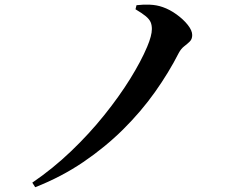

<svg xmlns="http://www.w3.org/2000/svg" viewBox="-20 -756 1040 820"><path d="M117.9 24.1Q205.6 -35.6 283.5 -110.1Q361.5 -184.7 425.5 -264.6Q489.5 -344.4 536.1 -419.6Q582.7 -494.8 608.5 -556.2Q618.7 -580.3 623.6 -599.1Q628.6 -617.8 628.6 -631.9Q628.6 -648.8 623.4 -661.1Q618.2 -673.5 603 -686.4Q587.8 -699.2 558.7 -716.4L563 -733.8Q590.2 -737.1 619.7 -736Q649.2 -734.9 675.3 -725.6Q705 -715.3 734 -694.4Q763 -673.5 782 -649.6Q800.9 -625.7 800.9 -606.4Q800.9 -588.9 790.5 -578.7Q780 -568.4 766.6 -558.2Q753.3 -548 743.6 -530Q701 -446.3 641.9 -362.9Q582.7 -279.5 506 -203.4Q429.2 -127.3 335.6 -63.8Q242 -0.3 130.4 43.6Z"/></svg>

Font: Noto Serif KR ExtraLight
Style: Regular
Weight: 200
Designer: Ryoko NISHIZUKA 西塚涼子 (kana & ideographs); Frank Grießhammer (Latin, Greek & Cyrillic); Wenlong ZHANG 张文龙 (bopomofo); San
Foundry: Adobe
Version: Version 2.002-H1;hotconv 1.1.0;makeotfexe 2.6.0